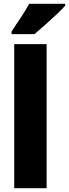

<svg xmlns="http://www.w3.org/2000/svg" viewBox="-20 -993 364 1013"><path d="M226 0H55V-760H226ZM324 -963Q308 -945 279.5 -918Q251 -891 219.5 -863Q188 -835 162 -813H41V-827Q65 -863 90.5 -901.5Q116 -940 134 -973H324Z"/></svg>

Font: Noto Sans Ethiopic Condensed Black
Style: Regular
Weight: 900
Width: 3
Designer: Monotype Design Team
Foundry: Monotype Imaging Inc.
Version: Version 2.102; ttfautohint (v1.8.4.7-5d5b)